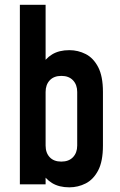

<svg xmlns="http://www.w3.org/2000/svg" viewBox="-20 -770 502 802"><path d="M269.5 12.5Q227 12.5 197.8 -5.2Q168.5 -23 152 -55L170.5 -79.5V0H63V-750H170.5V-468L152 -493Q168.5 -525 197.8 -542.8Q227 -560.5 269.5 -560.5Q306 -560.5 338 -544.2Q370 -528 390 -489.8Q410 -451.5 410 -386V-162Q410 -96 390 -58Q370 -20 338 -3.8Q306 12.5 269.5 12.5ZM236 -95Q267.5 -95 285 -113.5Q302.5 -132 302.5 -162V-386Q302.5 -416 285 -434.5Q267.5 -453 236.5 -453Q205 -453 187.8 -434.5Q170.5 -416 170.5 -386V-162Q170.5 -131.5 187.8 -113.2Q205 -95 236 -95Z"/></svg>

Font: Mohave Light SemiBold
Style: Regular
Weight: 600
Version: Version 2.003